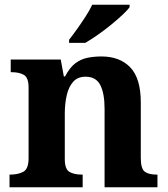

<svg xmlns="http://www.w3.org/2000/svg" viewBox="-20 -786 707 806"><path d="M20 0V-53H22Q56 -53 78 -65Q100 -77 100 -122V-418Q100 -460 80.5 -471.5Q61 -483 28 -483H25V-536H235L248 -465H253Q273 -503 296.5 -520.5Q320 -538 347.5 -543.5Q375 -549 406 -549Q483 -549 527 -503Q571 -457 571 -356V-124Q571 -78 587.5 -65.5Q604 -53 638 -53H641V0H419V-329Q419 -394 401 -429Q383 -464 339 -464Q306 -464 287 -442.5Q268 -421 260 -385.5Q252 -350 252 -309V-118Q252 -76 271.5 -64.5Q291 -53 324 -53H327V0ZM270 -619Q285 -638 303.5 -664Q322 -690 339.5 -717Q357 -744 367 -766H524V-756Q515 -743 493.5 -723Q472 -703 445 -681Q418 -659 390 -639.5Q362 -620 338 -606H270Z"/></svg>

Font: Noto Naskh Arabic
Style: Bold
Weight: 700
Designer: Monotype Design Team, David Williams, Mohamad Dakak and Nizar Qandah
Foundry: Monotype Imaging Inc.
Version: Version 2.016